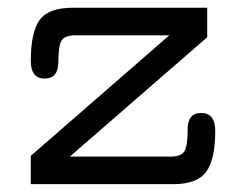

<svg xmlns="http://www.w3.org/2000/svg" viewBox="-20 -470 620 490"><path d="M158.2 -70.3H414.1Q443.4 -70.3 451.2 -85Q459 -99.6 459 -140.6Q459 -181.6 493.2 -181.6H494.1Q529.3 -181.6 529.3 -135.7Q529.3 -63.5 506.3 -31.7Q483.4 0 421.9 0H58.6V-72.3L412.1 -379.9H172.9Q145.5 -379.9 137.2 -366.7Q128.9 -353.5 128.9 -311.5Q128.9 -269.5 93.8 -269.5Q58.6 -269.5 58.6 -314.5Q58.6 -387.7 81.1 -418.9Q103.5 -450.2 166 -450.2H508.8V-375Z"/></svg>

Font: Jura
Style: DemiBold
Weight: 600
Version: Version 2.5